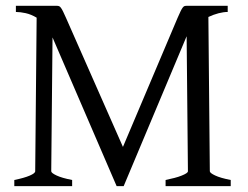

<svg xmlns="http://www.w3.org/2000/svg" viewBox="-20 -635 846 655"><path d="M756.8 -594.2Q742.7 -594.2 725.6 -589.8Q708.5 -585.4 690.9 -577.1L695.8 -50.8Q695.8 -44.9 713.9 -36.4Q731.9 -27.8 767.1 -21V0H544.9V-21Q561.5 -24.4 575.4 -28.1Q589.4 -31.7 599.6 -35.9Q609.9 -40 615.5 -43.7Q621.1 -47.4 621.1 -50.8L616.7 -511.2Q616.2 -509.8 615.2 -507.8L401.9 0H377.9L159.2 -507.3L154.8 -50.8Q154.8 -44.9 172.9 -36.4Q190.9 -27.8 226.1 -21V0H28.8V-21Q62.5 -27.8 81.3 -35.9Q100.1 -43.9 100.1 -50.8L105 -574.7Q86.4 -585.9 67.6 -590.1Q48.8 -594.2 34.2 -594.2V-615.2H173.8Q178.7 -615.2 181.9 -613.8Q185.1 -612.3 188.2 -607.9Q191.4 -603.5 195.3 -595.5Q199.2 -587.4 205.1 -574.2L399.4 -133.8L585.9 -574.2Q592.3 -588.9 596.2 -596.9Q600.1 -605 603.3 -609.1Q606.4 -613.3 609.6 -614.3Q612.8 -615.2 617.2 -615.2H756.8Z"/></svg>

Font: Akkhara
Style: Regular
Weight: 400
Designer: J. Victor Gaultney
Version: Version 1.00 June 13, 2006, initial release